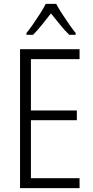

<svg xmlns="http://www.w3.org/2000/svg" viewBox="-20 -967 480 987"><path d="M389 0H83V-714H389V-663H139V-399H375V-349H139V-51H389ZM269 -947Q281 -924 299.5 -895.5Q318 -867 337 -840Q356 -813 369 -797V-788H336Q313 -810 289 -840Q265 -870 242 -898Q220 -870 195.5 -839.5Q171 -809 150 -788H116V-797Q132 -817 150.5 -843.5Q169 -870 186.5 -897.5Q204 -925 215 -947Z"/></svg>

Font: Noto Sans Lao Condensed Light
Style: Regular
Weight: 300
Width: 3
Designer: Monotype Design Team
Foundry: Monotype Imaging Inc.
Version: Version 2.003; ttfautohint (v1.8.4.7-5d5b)